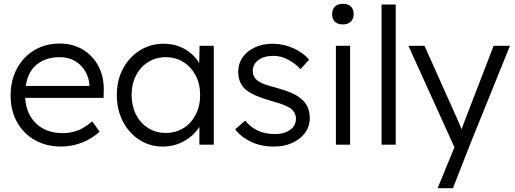

<svg xmlns="http://www.w3.org/2000/svg" viewBox="-20 -764 2719 1014"><path d="M303 10Q225 10 164.5 -24Q104 -58 70 -119Q36 -180 36 -259Q36 -339 69 -401Q102 -463 160.5 -498.5Q219 -534 295 -534Q365 -534 418.5 -501.5Q472 -469 501 -412.5Q530 -356 528 -282L527 -247H113Q118 -162 171 -111.5Q224 -61 313 -61Q350 -61 386.5 -73.5Q423 -86 467 -123L506 -69Q471 -35 417 -12.5Q363 10 303 10ZM295 -462Q222 -462 174.5 -423.5Q127 -385 116 -310H452V-317Q450 -353 431 -386.5Q412 -420 377.5 -441Q343 -462 295 -462Z M839 10Q771 10 716 -25.5Q661 -61 629 -122.5Q597 -184 597 -262Q597 -341 630 -402Q663 -463 719 -498Q775 -533 843 -533Q907 -533 956.5 -504.5Q1006 -476 1032 -430L1034 -522H1109V0H1033V-94Q1005 -49 953.5 -19.5Q902 10 839 10ZM856 -62Q908 -62 949 -87.5Q990 -113 1013.5 -158.5Q1037 -204 1037 -262Q1037 -320 1013.5 -365Q990 -410 949 -436Q908 -462 856 -462Q803 -462 762 -436Q721 -410 698 -365Q675 -320 675 -262Q675 -205 698 -159.5Q721 -114 762 -88Q803 -62 856 -62Z M1426 10Q1359 10 1306 -15Q1253 -40 1222 -81L1275 -127Q1332 -56 1432 -56Q1481 -56 1512 -78Q1543 -100 1543 -137Q1543 -170 1514 -192Q1501 -201 1477 -210.5Q1453 -220 1419 -229Q1363 -245 1326 -261.5Q1289 -278 1268 -300Q1238 -334 1238 -385Q1238 -428 1261.5 -461.5Q1285 -495 1326.5 -514Q1368 -533 1420 -533Q1476 -533 1528 -510Q1580 -487 1613 -449L1567 -399Q1538 -430 1501 -449.5Q1464 -469 1424 -469Q1375 -469 1345 -447Q1315 -425 1315 -388Q1315 -359 1338 -340Q1352 -328 1377.5 -319Q1403 -310 1441 -300Q1485 -288 1515.5 -275Q1546 -262 1566 -246Q1616 -208 1616 -141Q1616 -97 1591.5 -63Q1567 -29 1524 -9.5Q1481 10 1426 10Z M1791 -635Q1763 -635 1748.5 -649.5Q1734 -664 1734 -689Q1734 -714 1748.5 -729Q1763 -744 1791 -744Q1818 -744 1833 -729.5Q1848 -715 1848 -689Q1848 -665 1833 -650Q1818 -635 1791 -635ZM1754 0V-522H1829V0Z M1995 0V-740H2070V0Z M2291 230 2380 14 2137 -522H2222L2401 -122Q2405 -113 2409 -102.5Q2413 -92 2418 -81Q2421 -90 2424 -98Q2427 -106 2430 -115L2587 -522H2673L2462 0L2372 230Z"/></svg>

Font: Lexend Deca Light
Style: Regular
Weight: 300
Designer: Bonnie Shaver-Troup, Thomas Jockin
Foundry: Lexend
Version: Version 1.008; ttfautohint (v1.8.4.7-5d5b)